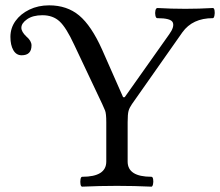

<svg xmlns="http://www.w3.org/2000/svg" viewBox="-20 -696 824 719"><path d="M288 3Q283 3 281.5 -6Q280 -15 281.5 -24.5Q283 -34 288 -34Q378 -34 378 -91V-238Q378 -271 373.5 -282Q369 -293 363 -306L258 -528Q228 -593 203 -616Q178 -639 139 -639Q103 -639 81.5 -624Q60 -609 60 -592Q60 -577 79 -559Q98 -543 98 -526Q98 -489 61 -489Q41 -489 30 -508Q19 -527 19 -558Q19 -591 38 -617.5Q57 -644 90 -660Q123 -676 164 -676Q231 -676 276.5 -638Q322 -600 362 -511L441 -332H447L614 -568Q634 -596 627 -612Q620 -628 569 -628Q564 -628 562 -637.5Q560 -647 562 -656.5Q564 -666 570 -666Q621 -663 674 -663Q725 -663 777 -666Q782 -666 783.5 -656.5Q785 -647 783 -637.5Q781 -628 777 -628Q701 -628 663 -575L474 -306Q465 -293 461.5 -281Q458 -269 458 -238V-91Q458 -34 547 -34Q552 -34 553.5 -24.5Q555 -15 553 -6Q551 3 547 3Q483 0 418 0Q353 0 288 3Z"/></svg>

Font: Junicode SmExp
Style: Regular
Weight: 400
Width: 6
Designer: Peter S. Baker
Version: Version 2.205; ttfautohint (v1.8.4)